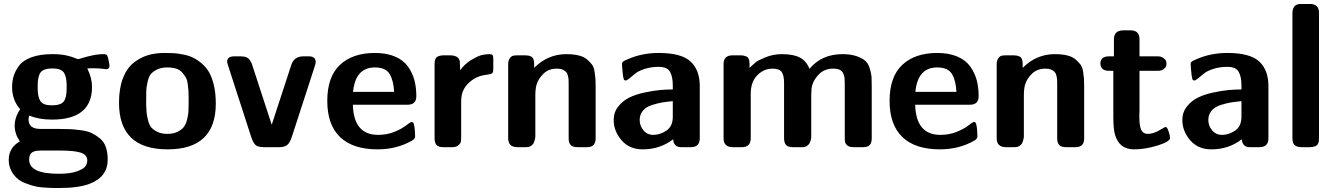

<svg xmlns="http://www.w3.org/2000/svg" viewBox="-20 -742 6731 968"><path d="M24 65Q24 2 80 -29Q54 -68 54 -108Q54 -150 81 -190V-192Q41 -238 41 -303Q41 -332 48.5 -357.5Q56 -383 75.5 -410Q95 -437 138 -453Q181 -469 243 -469H246Q286 -469 314.5 -462.5Q343 -456 356.5 -450Q370 -444 374 -444Q377 -444 396 -450Q415 -456 445 -462.5Q475 -469 503 -469Q517 -469 521 -461.5Q525 -454 530 -425Q531 -417 532 -412Q533 -393 515 -393Q513 -393 504 -394.5Q495 -396 479.5 -397Q464 -398 446 -398L420 -397Q444 -349 444 -304Q444 -139 242 -139Q178 -139 127 -159Q124 -148 124 -140Q124 -92 183 -92H269Q307 -92 330.5 -91Q354 -90 388 -85.5Q422 -81 442.5 -71Q463 -61 483.5 -44.5Q504 -28 513.5 -1Q523 26 523 63Q523 150 431 185Q376 206 274 206Q252 206 237.5 205.5Q223 205 195.5 203Q168 201 147.5 195Q127 189 104 180Q81 171 63.5 154.5Q46 138 36 117Q24 93 24 65ZM127 63Q127 134 275 134H279Q334 134 367.5 122Q401 110 410.5 96.5Q420 83 420 67Q420 38 387 27.5Q354 17 282 17H184Q142 17 132 38Q127 48 127 63ZM170 -296Q170 -254 183.5 -232.5Q197 -211 241 -211Q286 -211 301 -230Q316 -249 316 -296V-312Q316 -355 302 -376Q288 -397 245 -397Q201 -397 185.5 -378Q170 -359 170 -312Z M580 -224Q580 -296 599.5 -347Q619 -398 653 -425Q687 -452 725 -463.5Q763 -475 809 -475Q835 -475 854.5 -474Q874 -473 902.5 -467.5Q931 -462 952 -452Q973 -442 996 -423Q1019 -404 1034 -378Q1049 -352 1058.5 -311.5Q1068 -271 1068 -220Q1068 11 825 11Q580 11 580 -224ZM717 -214Q718 -188 719 -175Q720 -162 726 -137.5Q732 -113 742 -100.5Q752 -88 773 -77.5Q794 -67 824 -67Q854 -67 875 -77.5Q896 -88 906.5 -101.5Q917 -115 923 -138.5Q929 -162 930 -178.5Q931 -195 931 -220Q931 -226 931 -228V-255Q931 -276 930 -286.5Q929 -297 926.5 -318Q924 -339 917 -351Q910 -363 898.5 -376.5Q887 -390 868 -396Q849 -402 823 -402Q792 -402 770.5 -391Q749 -380 739 -366.5Q729 -353 723.5 -326.5Q718 -300 717.5 -285.5Q717 -271 717 -241Z M1125 -430Q1125 -458 1161 -458Q1161 -458 1194 -458Q1211 -458 1222.5 -453Q1234 -448 1241 -436.5Q1248 -425 1249.5 -421.5Q1251 -418 1254 -407L1350 -113L1448 -413Q1462 -458 1510 -458H1537Q1552 -458 1560 -452.5Q1568 -447 1569 -443.5Q1570 -440 1572 -432Q1572 -423 1566 -405L1451 -51Q1442 -23 1428.5 -11.5Q1415 0 1388 0H1310Q1293 0 1281 -4Q1269 -8 1262 -18.5Q1255 -29 1252.5 -35Q1250 -41 1245 -56L1133 -402Q1125 -426 1125 -430Z M1630 -233Q1630 -355 1694 -415Q1758 -475 1870 -475Q1930 -475 1972.5 -456.5Q2015 -438 2037.5 -405.5Q2060 -373 2069.5 -337Q2079 -301 2079 -257Q2079 -214 2035 -214H1759Q1763 -62 1886 -62Q1930 -62 1966.5 -76.5Q2003 -91 2026 -108.5Q2049 -126 2053 -127H2057L2062 -125Q2067 -120 2069.5 -102.5Q2072 -85 2072 -70L2073 -55Q2073 -42 2057 -33Q1980 11 1884 11Q1759 11 1694.5 -51Q1630 -113 1630 -233ZM1760 -279H1967Q1964 -337 1944 -369.5Q1924 -402 1870 -402Q1772 -402 1760 -279Z M2171 -43V-418Q2171 -447 2183.5 -455Q2196 -463 2217 -463H2250Q2277 -463 2290 -450Q2297 -442 2298 -434Q2299 -426 2300 -388Q2324 -421 2358 -441Q2392 -461 2411.5 -465Q2431 -469 2446 -469H2447Q2460 -469 2463.5 -464Q2467 -459 2467 -447V-391Q2467 -380 2462 -373Q2456 -368 2435.5 -365.5Q2415 -363 2399 -358Q2365 -346 2340 -321Q2315 -296 2308 -263Q2305 -250 2305 -225V-50Q2305 -29 2302 -22.5Q2299 -16 2287 -6Q2275 0 2259 0H2216Q2189 0 2180 -12Q2171 -24 2171 -43Z M2542 -45V-418Q2542 -437 2550 -448Q2558 -459 2566.5 -461Q2575 -463 2587 -463H2627Q2637 -463 2642.5 -462Q2648 -461 2656.5 -457.5Q2665 -454 2669 -444.5Q2673 -435 2673 -420V-400Q2742 -469 2835 -469Q2871 -469 2897.5 -462.5Q2924 -456 2939.5 -442.5Q2955 -429 2964.5 -416.5Q2974 -404 2977.5 -381.5Q2981 -359 2982 -345.5Q2983 -332 2983 -308V-44Q2983 0 2940 0H2893Q2866 0 2856.5 -11.5Q2847 -23 2847 -44V-318Q2847 -333 2846.5 -341Q2846 -349 2843 -361Q2840 -373 2834 -379.5Q2828 -386 2816.5 -391Q2805 -396 2788 -396Q2746 -396 2720 -370.5Q2694 -345 2685 -315Q2679 -293 2679 -261V-53Q2679 -51 2678.5 -47.5Q2678 -44 2675.5 -34.5Q2673 -25 2669 -18Q2665 -11 2655.5 -5.5Q2646 0 2633 0H2589Q2542 0 2542 -45Z M3074 -137Q3074 -176 3097 -205Q3120 -234 3152.5 -250Q3185 -266 3229.5 -275.5Q3274 -285 3306.5 -288Q3339 -291 3372 -291V-312Q3372 -355 3358 -380Q3344 -405 3301 -405Q3262 -405 3230 -394.5Q3198 -384 3182.5 -371Q3167 -358 3153.5 -347Q3140 -336 3134 -336L3130 -337L3126 -340Q3123 -345 3120.5 -364.5Q3118 -384 3117 -400L3116 -417Q3116 -422 3116.5 -424.5Q3117 -427 3120 -430Q3123 -433 3124.5 -434Q3126 -435 3133 -438Q3140 -441 3144 -443Q3216 -475 3301 -475Q3415 -475 3461.5 -432Q3508 -389 3508 -308V-45Q3508 0 3463 0H3415Q3393 0 3383.5 -12Q3374 -24 3374 -40Q3308 11 3220 11Q3153 11 3113.5 -35Q3074 -81 3074 -137ZM3205 -137Q3205 -108 3224 -85Q3243 -62 3274 -62Q3308 -62 3340 -83.5Q3372 -105 3372 -154V-232Q3341 -229 3319 -225.5Q3297 -222 3267 -212.5Q3237 -203 3221 -183.5Q3205 -164 3205 -137Z M3628 -45V-419Q3628 -463 3673 -463H3713Q3723 -463 3728.5 -462Q3734 -461 3742.5 -457.5Q3751 -454 3755 -444.5Q3759 -435 3759 -420V-400Q3778 -418 3789 -427.5Q3800 -437 3839 -453Q3878 -469 3922 -469Q3981 -469 4013.5 -451.5Q4046 -434 4061 -395Q4123 -469 4227 -469Q4270 -469 4299.5 -458.5Q4329 -448 4343.5 -434.5Q4358 -421 4365.5 -395.5Q4373 -370 4374 -353.5Q4375 -337 4375 -307V-45Q4375 -23 4365.5 -11.5Q4356 0 4329 0H4285Q4277 0 4270.5 -1Q4264 -2 4259.5 -4Q4255 -6 4252 -8.5Q4249 -11 4246.5 -14.5Q4244 -18 4242.5 -20.5Q4241 -23 4240.5 -28Q4240 -33 4239.5 -34.5Q4239 -36 4239 -41Q4239 -46 4239 -47V-319Q4239 -338 4238 -348Q4237 -358 4231.5 -371Q4226 -384 4213.5 -390Q4201 -396 4180 -396Q4139 -396 4112 -370.5Q4085 -345 4075 -313Q4070 -296 4070 -261V-54Q4070 -52 4070 -48.5Q4070 -45 4067.5 -35.5Q4065 -26 4061 -19Q4057 -12 4048 -6Q4039 0 4026 0H3980Q3952 0 3942.5 -11.5Q3933 -23 3933 -45V-323Q3933 -362 3921 -379Q3909 -396 3875 -396Q3831 -396 3798 -362.5Q3765 -329 3765 -269V-45Q3765 0 3720 0H3675Q3628 0 3628 -45Z M4465 -233Q4465 -355 4529 -415Q4593 -475 4705 -475Q4765 -475 4807.5 -456.5Q4850 -438 4872.5 -405.5Q4895 -373 4904.5 -337Q4914 -301 4914 -257Q4914 -214 4870 -214H4594Q4598 -62 4721 -62Q4765 -62 4801.5 -76.5Q4838 -91 4861 -108.5Q4884 -126 4888 -127H4892L4897 -125Q4902 -120 4904.5 -102.5Q4907 -85 4907 -70L4908 -55Q4908 -42 4892 -33Q4815 11 4719 11Q4594 11 4529.5 -51Q4465 -113 4465 -233ZM4595 -279H4802Q4799 -337 4779 -369.5Q4759 -402 4705 -402Q4607 -402 4595 -279Z M5005 -45V-418Q5005 -437 5013 -448Q5021 -459 5029.5 -461Q5038 -463 5050 -463H5090Q5100 -463 5105.5 -462Q5111 -461 5119.5 -457.5Q5128 -454 5132 -444.5Q5136 -435 5136 -420V-400Q5205 -469 5298 -469Q5334 -469 5360.5 -462.5Q5387 -456 5402.5 -442.5Q5418 -429 5427.5 -416.5Q5437 -404 5440.5 -381.5Q5444 -359 5445 -345.5Q5446 -332 5446 -308V-44Q5446 0 5403 0H5356Q5329 0 5319.5 -11.5Q5310 -23 5310 -44V-318Q5310 -333 5309.5 -341Q5309 -349 5306 -361Q5303 -373 5297 -379.5Q5291 -386 5279.5 -391Q5268 -396 5251 -396Q5209 -396 5183 -370.5Q5157 -345 5148 -315Q5142 -293 5142 -261V-53Q5142 -51 5141.5 -47.5Q5141 -44 5138.5 -34.5Q5136 -25 5132 -18Q5128 -11 5118.5 -5.5Q5109 0 5096 0H5052Q5005 0 5005 -45Z M5528 -422Q5528 -458 5572 -458H5596V-544Q5596 -589 5644 -589H5680Q5725 -589 5725 -544V-458H5816Q5834 -458 5845 -450Q5856 -442 5858.5 -435Q5861 -428 5861 -421Q5861 -414 5858.5 -407Q5856 -400 5845.5 -392.5Q5835 -385 5818 -385H5725V-185Q5725 -180 5724.5 -172Q5724 -164 5724 -159Q5724 -106 5734 -86.5Q5744 -67 5766 -67Q5794 -67 5824 -84.5Q5854 -102 5856 -102Q5863 -102 5868.5 -88Q5874 -74 5877 -60L5879 -47Q5879 -28 5816.5 -8.5Q5754 11 5697 11Q5624 11 5602 -61Q5593 -91 5593 -152V-385H5572Q5528 -385 5528 -422Z M5941 -137Q5941 -176 5964 -205Q5987 -234 6019.5 -250Q6052 -266 6096.5 -275.5Q6141 -285 6173.5 -288Q6206 -291 6239 -291V-312Q6239 -355 6225 -380Q6211 -405 6168 -405Q6129 -405 6097 -394.5Q6065 -384 6049.5 -371Q6034 -358 6020.5 -347Q6007 -336 6001 -336L5997 -337L5993 -340Q5990 -345 5987.5 -364.5Q5985 -384 5984 -400L5983 -417Q5983 -422 5983.5 -424.5Q5984 -427 5987 -430Q5990 -433 5991.5 -434Q5993 -435 6000 -438Q6007 -441 6011 -443Q6083 -475 6168 -475Q6282 -475 6328.5 -432Q6375 -389 6375 -308V-45Q6375 0 6330 0H6282Q6260 0 6250.5 -12Q6241 -24 6241 -40Q6175 11 6087 11Q6020 11 5980.5 -35Q5941 -81 5941 -137ZM6072 -137Q6072 -108 6091 -85Q6110 -62 6141 -62Q6175 -62 6207 -83.5Q6239 -105 6239 -154V-232Q6208 -229 6186 -225.5Q6164 -222 6134 -212.5Q6104 -203 6088 -183.5Q6072 -164 6072 -137Z M6496 -45V-675Q6496 -722 6538 -722Q6538 -722 6584 -722Q6630 -722 6630 -677V-49Q6630 -37 6629 -30Q6628 -23 6624 -15.5Q6620 -8 6610.5 -4.5Q6601 -1 6585 0H6544Q6521 0 6508.5 -9Q6496 -18 6496 -45Z"/></svg>

Font: CMU Sans Serif
Style: Bold
Weight: 700
Version: Version 0.7.0